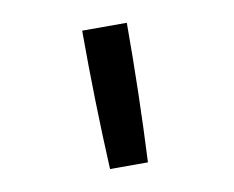

<svg xmlns="http://www.w3.org/2000/svg" viewBox="-48 -832 547 449"><g transform="rotate(-10 225.0 -607.0)"><path d="M180 -442Q176 -524 174 -606.5Q172 -689 172 -772H278Q278 -689 276 -606.5Q274 -524 270 -442Z"/></g></svg>

Font: Iosevka Aile Medium
Style: Regular
Weight: 500
Designer: Belleve Invis
Foundry: Belleve Invis
Version: Version 27.3.5; ttfautohint (v1.8.4)